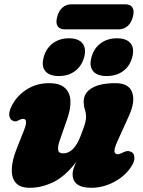

<svg xmlns="http://www.w3.org/2000/svg" viewBox="-20 -858 662 890"><path d="M584 -155.5Q600.5 -151 602.8 -130.8Q605 -110.5 589 -86.5Q560 -41.5 508.8 -14.5Q457.5 12.5 403.5 12.5Q316.5 12.5 316.5 -51Q316.5 -64 321.5 -78.2Q326.5 -92.5 333.5 -108Q283 -41 228 -14.2Q173 12.5 118.5 12.5Q72 12.5 52.2 -11.8Q32.5 -36 34.8 -76.5Q37 -117 56 -165L91.5 -255Q112 -307 87 -307Q78 -307 64 -299.5Q50 -291.5 39 -298.5Q26.5 -303 23.2 -321.5Q20 -340 35.5 -369.5Q59.5 -415.5 104.8 -444Q150 -472.5 207.5 -472.5Q257.5 -472.5 281.2 -450.2Q305 -428 306.5 -390.5Q308 -353 292 -308L256.5 -206Q247.5 -180.5 249.5 -163.8Q251.5 -147 273 -147Q298 -147 318.2 -167.5Q338.5 -188 353 -226.5Q367 -262.5 373 -281.5Q379 -300.5 379 -316.5Q379 -334 373.5 -350.2Q368 -366.5 368 -388Q368 -427 405.8 -449.8Q443.5 -472.5 515 -472.5Q577 -472.5 592.5 -430.2Q608 -388 577.5 -320.5L525 -204.5Q509 -169 510.5 -156Q512 -143 526 -143Q534 -143 553 -152.5Q571 -161.5 584 -155.5ZM253 -505.5Q209.5 -505.5 190.2 -528Q171 -550.5 182.5 -592.5Q193.5 -634 224.8 -657.2Q256 -680.5 299.5 -680.5Q343.5 -680.5 362.2 -657.2Q381 -634 370 -592.5Q358.5 -551.5 327.8 -528.5Q297 -505.5 253 -505.5ZM474.5 -505.5Q431 -505.5 411.8 -528Q392.5 -550.5 404 -592.5Q415 -634 446.5 -657.2Q478 -680.5 521.5 -680.5Q566.5 -680.5 585.2 -657.2Q604 -634 593 -592.5Q582 -551.5 550.8 -528.5Q519.5 -505.5 474.5 -505.5ZM245 -779.5Q252.5 -808.5 270 -823.2Q287.5 -838 310.5 -838H561.5Q584.5 -838 594 -823Q603.5 -808 596 -780Q588.5 -751.5 571 -736.8Q553.5 -722 530.5 -722H279.5Q256.5 -722 247 -737Q237.5 -752 245 -779.5Z"/></svg>

Font: Fraunces 72pt S100 Black
Style: Italic
Weight: 900
Italic angle: -16°
Version: Version 1.000; ttfautohint (v1.8.3)